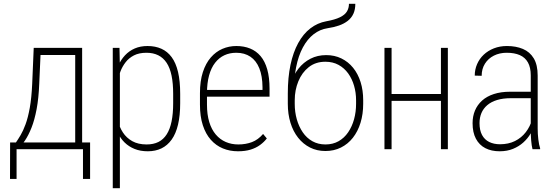

<svg xmlns="http://www.w3.org/2000/svg" viewBox="-20 -778 2903 1001"><path d="M155.8 -528.3H192.9L184.6 -341.8Q181.6 -265.6 170.9 -209Q160.2 -152.3 144.3 -112.3Q128.4 -72.3 110.1 -45.2Q91.8 -18.1 74.2 0H51.8L52.7 -34.7L63 -35.2Q74.2 -51.3 87.4 -73.5Q100.6 -95.7 113.3 -130.1Q126 -164.6 135.3 -216.1Q144.5 -267.6 147.9 -341.8ZM170.4 -528.3H408.2V0H372.1V-491.2H170.4ZM32.7 -35.2H449.7V154.8H412.6V0H66.4V154.8H32.2Z M605 -426.8V203.1H567.9V-528.3H603ZM919.4 -288.1V-240.2Q919.4 -175.8 908.2 -128.4Q897 -81.1 875 -50.3Q853 -19.5 821.8 -4.4Q790.5 10.7 750.5 10.7Q711.9 10.7 681.6 -1.5Q651.4 -13.7 629.4 -35.4Q607.4 -57.1 594.2 -85.7Q581.1 -114.3 575.7 -146.5V-367.2Q582.5 -404.3 596.4 -435.5Q610.4 -466.8 631.8 -489.7Q653.3 -512.7 682.6 -525.4Q711.9 -538.1 749.5 -538.1Q789.6 -538.1 821.3 -523.9Q853 -509.8 875 -480Q897 -450.2 908.2 -402.8Q919.4 -355.5 919.4 -288.1ZM882.8 -240.2V-288.1Q882.8 -343.3 874.5 -383.5Q866.2 -423.8 848.9 -450.2Q831.5 -476.6 805.2 -489.7Q778.8 -502.9 743.7 -502.9Q705.1 -502.9 678.5 -489.3Q651.9 -475.6 634.8 -453.4Q617.7 -431.2 608.2 -406.2Q598.6 -381.3 594.2 -358.9V-150.4Q602.1 -116.2 620.6 -87.6Q639.2 -59.1 669.7 -42Q700.2 -24.9 744.6 -24.9Q779.8 -24.9 805.9 -37.8Q832 -50.8 849.1 -77.6Q866.2 -104.5 874.5 -145Q882.8 -185.5 882.8 -240.2Z M1220.7 10.7Q1178.2 10.7 1142.1 -4.2Q1106 -19 1079.1 -49.3Q1052.2 -79.6 1037.4 -125.2Q1022.5 -170.9 1022.5 -232.4V-292.5Q1022.5 -355.5 1037.6 -401.9Q1052.7 -448.2 1079.1 -478.5Q1105.5 -508.8 1139.6 -523.4Q1173.8 -538.1 1211.9 -538.1Q1252 -538.1 1283.9 -525.1Q1315.9 -512.2 1338.6 -485.4Q1361.3 -458.5 1373.3 -416.3Q1385.3 -374 1385.3 -315.4V-273.9H1045.4V-309.1H1348.6V-323.2Q1348.1 -381.8 1332 -421.9Q1315.9 -461.9 1285.4 -482.4Q1254.9 -502.9 1211.9 -502.9Q1177.7 -502.9 1149.9 -490Q1122.1 -477.1 1101.6 -450.9Q1081.1 -424.8 1070.1 -385Q1059.1 -345.2 1059.1 -292.5V-232.4Q1059.1 -180.7 1071 -141.6Q1083 -102.5 1105 -76.7Q1127 -50.8 1157 -37.8Q1187 -24.9 1222.2 -24.9Q1261.2 -24.9 1293.5 -37.1Q1325.7 -49.3 1351.6 -79.6L1371.1 -56.2Q1356.9 -37.6 1335.9 -22.2Q1314.9 -6.8 1286.6 2Q1258.3 10.7 1220.7 10.7Z M1799.3 -758.3H1832.5Q1832.5 -728.5 1822.5 -706.5Q1812.5 -684.6 1793.2 -669.4Q1773.9 -654.3 1747.3 -645Q1720.7 -635.7 1688 -630.9Q1647.9 -625 1615.2 -599.6Q1582.5 -574.2 1559.1 -530.8Q1535.6 -487.3 1523.7 -427Q1511.7 -366.7 1513.2 -290.5V-244.1H1480.5V-290.5Q1480.5 -373.5 1494.4 -439.5Q1508.3 -505.4 1534.7 -553.5Q1561 -601.6 1598.1 -630.1Q1635.3 -658.7 1680.7 -667Q1726.6 -675.3 1752.4 -688Q1778.3 -700.7 1788.8 -718.3Q1799.3 -735.8 1799.3 -758.3ZM1680.7 -490.7Q1724.1 -490.7 1759.8 -473.4Q1795.4 -456.1 1820.8 -424.8Q1846.2 -393.6 1859.9 -350.3Q1873.5 -307.1 1873.5 -255.4V-236.8Q1873.5 -183.1 1859.6 -137.9Q1845.7 -92.8 1819.8 -59.8Q1793.9 -26.9 1757.6 -8.8Q1721.2 9.3 1676.8 9.3Q1632.3 9.3 1596.4 -8.8Q1560.5 -26.9 1534.4 -59.8Q1508.3 -92.8 1494.4 -137.9Q1480.5 -183.1 1480.5 -236.8V-255.4Q1480.5 -271 1482.4 -285.6Q1484.4 -300.3 1487.8 -314.7Q1491.2 -329.1 1495.6 -342.8Q1509.8 -386.7 1535.9 -419.9Q1562 -453.1 1598.6 -471.9Q1635.3 -490.7 1680.7 -490.7ZM1676.3 -456.1Q1625.5 -456.1 1589.8 -428Q1554.2 -399.9 1535.4 -354Q1516.6 -308.1 1516.6 -255.4V-236.8Q1516.6 -194.3 1527.3 -156.2Q1538.1 -118.2 1558.3 -88.4Q1578.6 -58.6 1608.6 -41.7Q1638.7 -24.9 1676.8 -24.9Q1715.3 -24.9 1745.1 -41.7Q1774.9 -58.6 1795.2 -88.4Q1815.4 -118.2 1825.9 -156.2Q1836.4 -194.3 1836.4 -236.8V-255.4Q1836.4 -294.9 1825.9 -331.1Q1815.4 -367.2 1795.2 -395.3Q1774.9 -423.3 1745.1 -439.7Q1715.3 -456.1 1676.3 -456.1Z M2287.6 -288.1V-252H2010.7V-288.1ZM2021.5 -528.3V0H1984.4V-528.3ZM2314.9 -528.3V0H2278.8V-528.3Z M2747.1 -97.7V-384.8Q2747.1 -426.3 2732.4 -452.4Q2717.8 -478.5 2689.9 -490.7Q2662.1 -502.9 2621.6 -502.9Q2584.5 -502.9 2554.9 -488Q2525.4 -473.1 2508.3 -446Q2491.2 -418.9 2491.2 -382.8L2455.1 -383.8Q2455.1 -415.5 2467.3 -443.6Q2479.5 -471.7 2501.7 -492.7Q2523.9 -513.7 2554.9 -525.9Q2585.9 -538.1 2623 -538.1Q2669.9 -538.1 2706.1 -522.9Q2742.2 -507.8 2762.7 -473.9Q2783.2 -439.9 2783.2 -383.8V-107.9Q2783.2 -79.6 2786.6 -51Q2790 -22.5 2795.9 -5.4V0H2756.3Q2751.5 -18.1 2749.3 -45.4Q2747.1 -72.8 2747.1 -97.7ZM2757.3 -299.8 2758.3 -266.1H2645Q2602.5 -266.1 2571.5 -256.6Q2540.5 -247.1 2520.3 -229.7Q2500 -212.4 2490 -188.7Q2480 -165 2480 -136.2Q2480 -98.6 2493.2 -74.2Q2506.3 -49.8 2530.5 -37.8Q2554.7 -25.9 2586.9 -25.9Q2630.9 -25.9 2664.8 -42.7Q2698.7 -59.6 2721.4 -89.1Q2744.1 -118.7 2754.4 -156.2L2766.6 -128.9Q2760.3 -105 2745.6 -80.3Q2731 -55.7 2708.3 -35.2Q2685.5 -14.6 2654.8 -2Q2624 10.7 2584.5 10.7Q2542 10.7 2510.3 -5.6Q2478.5 -22 2461.2 -54.7Q2443.8 -87.4 2443.8 -135.7Q2443.8 -171.9 2456.3 -201.7Q2468.8 -231.4 2493.4 -253.7Q2518.1 -275.9 2554.9 -287.8Q2591.8 -299.8 2640.1 -299.8Z"/></svg>

Font: Roboto Condensed ExtraLight
Style: Regular
Weight: 250
Designer: Christian Robertson
Foundry: Google
Version: Version 3.008; 2023